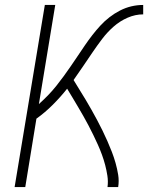

<svg xmlns="http://www.w3.org/2000/svg" viewBox="-20 -755 640 775"><path d="M39 0 161 -735H203L137 -335Q156 -352 173.5 -370Q191 -388 207 -408Q223 -428 237.5 -448Q252 -468 266.5 -489Q281 -510 295 -531Q309 -552 323 -572.5Q337 -593 352.5 -613Q368 -633 385 -651.5Q402 -670 422 -685.5Q442 -701 464.5 -712.5Q487 -724 510.5 -729.5Q534 -735 558 -735V-697Q526 -697 495 -683.5Q464 -670 438.5 -647.5Q413 -625 392.5 -598Q372 -571 353 -543Q334 -515 315 -487Q296 -459 277 -432Q289 -412 301.5 -392Q314 -372 326 -352Q338 -332 349.5 -311.5Q361 -291 372 -270.5Q383 -250 393.5 -228.5Q404 -207 413.5 -185.5Q423 -164 431.5 -142Q440 -120 446.5 -97Q453 -74 457 -49.5Q461 -25 457 0H414Q417 -23 413.5 -45.5Q410 -68 404.5 -89Q399 -110 391.5 -130.5Q384 -151 375 -171Q366 -191 356.5 -210.5Q347 -230 337 -249Q327 -268 316.5 -286.5Q306 -305 295 -323.5Q284 -342 273 -360.5Q262 -379 251 -397Q224 -363 193 -332Q162 -301 127 -276L82 0Z"/></svg>

Font: Iosevka Curly XLtEx
Style: Italic
Weight: 200
Width: 7
Italic angle: -9°
Monospace: yes
Designer: Belleve Invis
Foundry: Belleve Invis
Version: Version 11.1.0; ttfautohint (v1.8.3)